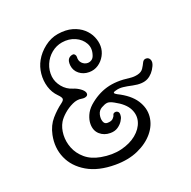

<svg xmlns="http://www.w3.org/2000/svg" viewBox="-138 -905 1066 1072"><g transform="rotate(-20 394.5 -369.5)"><path d="M369 30Q268 30 201.5 -9Q135 -48 107.5 -111Q80 -174 95 -247Q106 -300 137 -335.5Q168 -371 201 -395Q219 -408 217.5 -418Q216 -428 199 -445Q172 -472 160.5 -510Q149 -548 153 -588.5Q157 -629 176 -663Q197 -701 234.5 -730Q272 -759 315 -766Q365 -774 403 -763Q441 -752 466.5 -729.5Q492 -707 504.5 -678Q517 -649 517 -621Q517 -592 502.5 -565.5Q488 -539 463.5 -522.5Q439 -506 408 -506Q374 -506 349.5 -525.5Q325 -545 321 -576Q318 -604 328.5 -616.5Q339 -629 357 -630Q362 -630 367 -624Q372 -618 372 -610Q370 -586 384.5 -571.5Q399 -557 418 -557Q430 -557 441 -564Q452 -571 457 -586Q471 -626 453.5 -657.5Q436 -689 400 -705Q364 -721 321 -714Q285 -708 256.5 -684.5Q228 -661 213.5 -626.5Q199 -592 203 -554Q207 -520 231 -490.5Q255 -461 292 -450Q312 -444 331 -430.5Q350 -417 354 -403Q357 -389 345.5 -383.5Q334 -378 317 -381Q291 -386 262 -372.5Q233 -359 209 -338Q185 -317 173 -297Q155 -266 153 -225.5Q151 -185 166.5 -146Q182 -107 216.5 -77.5Q251 -48 306 -38Q373 -26 428 -39.5Q483 -53 519.5 -83Q556 -113 567.5 -151.5Q579 -190 559.5 -228.5Q540 -267 482 -298Q457 -312 442.5 -310.5Q428 -309 407 -297Q388 -286 382.5 -264Q377 -242 383 -223.5Q389 -205 406 -205Q430 -205 440.5 -215.5Q451 -226 453 -236Q455 -244 465 -246.5Q475 -249 483.5 -242Q492 -235 489 -215Q488 -204 477.5 -187.5Q467 -171 448.5 -158.5Q430 -146 403 -146Q366 -146 340.5 -168.5Q315 -191 315 -231Q315 -255 326.5 -281.5Q338 -308 362 -330Q413 -375 472 -392Q531 -409 610 -398Q634 -395 657 -400.5Q680 -406 691 -422Q702 -439 709 -454Q716 -469 731 -469Q747 -469 754 -454Q761 -439 751 -417Q732 -376 699.5 -358.5Q667 -341 610 -353Q579 -360 556 -362.5Q533 -365 513 -359Q496 -355 497.5 -349.5Q499 -344 512 -337Q583 -302 613.5 -255Q644 -208 639.5 -158Q635 -108 600 -65.5Q565 -23 506 3.5Q447 30 369 30Z"/></g></svg>

Font: Yuji Hentaigana Akari
Style: Regular
Weight: 400
Designer: Kataoka Yuji
Foundry: Kinuta Font Factory
Version: Version 3.002